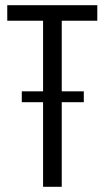

<svg xmlns="http://www.w3.org/2000/svg" viewBox="-20 -720 403 740"><path d="M355 -700V-640H182L218 -679V0H146V-679L179 -640H8V-700ZM303 -368V-326H64V-368Z"/></svg>

Font: Pathway Extreme Condensed Light
Style: Regular
Weight: 300
Width: 3
Version: Version 1.001;gftools[0.9.26]